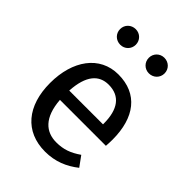

<svg xmlns="http://www.w3.org/2000/svg" viewBox="-224 -874 993 993"><g transform="rotate(45 272.0 -378.0)"><path d="M57 -258C57 -91 143 12 290 12C363 12 422 -13 474 -54L434 -109C388 -77 349 -63 297 -63C221 -63 164 -110 155 -232H491C492 -244 493 -261 493 -279C493 -440 418 -539 276 -539C140 -539 57 -422 57 -258ZM155 -300C162 -417 208 -466 278 -466C361 -466 402 -409 402 -306V-300ZM383 -654C416 -654 441 -679 441 -711C441 -743 416 -768 383 -768C351 -768 326 -743 326 -711C326 -679 351 -654 383 -654ZM174 -654C206 -654 231 -679 231 -711C231 -743 206 -768 174 -768C141 -768 116 -743 116 -711C116 -679 141 -654 174 -654Z"/></g></svg>

Font: FiraGO Unicode
Style: Regular
Weight: 400
Designer: bBox Type
Foundry: bBox Type GmbH
Version: Version 1.001;PS 001.001;hotconv 1.0.88;makeotf.lib2.5.64775